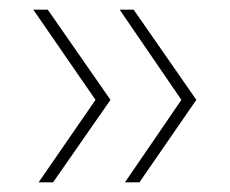

<svg xmlns="http://www.w3.org/2000/svg" viewBox="-20 -491 477 398"><path d="M239 -113 356 -284 228 -471H257L387 -284L269 -113ZM60 -113 178 -284 49 -471H79L209 -284L90 -113Z"/></svg>

Font: Alumni Sans SC Thin
Style: Regular
Weight: 100
Designer: Robert E. Leuschke
Foundry: Robert E. Leuschke
Version: Version 1.018